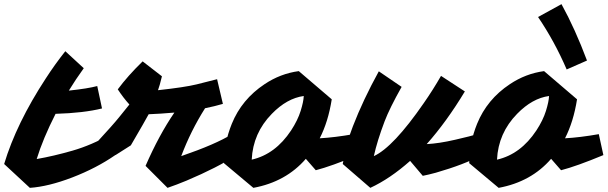

<svg xmlns="http://www.w3.org/2000/svg" viewBox="-83 -879 2930 926"><path d="M249 -442Q342 -452 386 -464L409 -356Q321 -334 185 -330Q124 -210 94 -112Q175 -126 267 -152.5Q359 -179 452 -232L473 -131Q382 -68 265 -23Q150 21 61 27L-63 -88Q-4 -284 138 -501Q182 -569 232 -632L321 -550Q282 -496 249 -442Z M485 -448Q533 -513 605 -583L698 -511Q687 -465 679 -444Q808 -458 865 -472Q922 -486 964 -497L992 -378Q951 -366 906 -357Q837 -248 791 -126Q957 -183 1036 -232L1058 -131Q966 -71 817 -8Q769 12 725 27L619 -79Q684 -228 758 -336Q688 -330 634 -328Q618 -298 548 -178L474 -131L379 -187Q462 -277 491 -313Q520 -349 541 -375Q512 -407 485 -448Z M1392 -113Q1296 -2 1139 27L997 -92Q997 -188 1035 -282Q1083 -400 1193 -473Q1269 -524 1358 -536L1517 -400Q1500 -292 1459 -212Q1531 -216 1622 -232L1644 -131Q1514 -77 1440 -58ZM1131 -109Q1245 -135 1321 -250Q1353 -299 1367 -344Q1381 -389 1382 -416Q1301 -405 1228 -330Q1137 -237 1131 -109Z M1895 -103Q1798 -17 1703 27L1570 -88Q1588 -192 1619 -270Q1668 -397 1744 -535L1854 -460Q1796 -357 1772 -294Q1736 -199 1720 -126Q1814 -169 1961 -382Q2005 -445 2044 -513L2159 -438Q2071 -292 1975 -184Q2034 -187 2112 -205Q2190 -223 2219 -232L2241 -131Q2155 -85 2019 -46Q1982 -36 1956 -31Z M2575 -113Q2479 -2 2322 27L2180 -92Q2180 -188 2218 -282Q2266 -400 2376 -473Q2452 -524 2541 -536L2700 -400Q2683 -292 2642 -212Q2714 -216 2805 -232L2827 -131Q2697 -77 2623 -58ZM2314 -109Q2428 -135 2504 -250Q2536 -299 2550 -344Q2564 -389 2565 -416Q2484 -405 2411 -330Q2320 -237 2314 -109ZM2650 -544Q2592 -679 2512 -797L2625 -859Q2691 -739 2748 -587Z"/></svg>

Font: Vampiro One
Style: Regular
Weight: 400
Designer: Riccardo De Franceschi
Foundry: Sorkin Type Co.
Version: Version 1.002